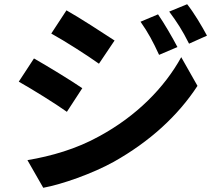

<svg xmlns="http://www.w3.org/2000/svg" viewBox="-20 -836 1040 910"><path d="M782 -781C819 -731 844 -693 876 -629L961 -667C937 -712 899 -776 867 -816ZM223 -677C290 -640 393 -574 449 -534L523 -644C469 -679 361 -750 295 -787ZM646 -733C682 -682 705 -639 734 -576L821 -613C797 -659 758 -726 729 -768ZM185 54C273 38 418 -13 519 -69C690 -165 824 -288 916 -429L839 -565C759 -420 627 -286 450 -190C342 -130 223 -96 110 -77ZM69 -449C136 -411 241 -346 297 -306L370 -418C319 -453 208 -521 141 -559Z"/></svg>

Font: Spoqa Han Sans Neo Bold
Style: Bold
Weight: 700
Designer: [Spoqa Han Sans Neo] Dong-huui Kim  Younghwa Kang  Yujin Lee  [Noto Sans] Ryoko NISHIZUKA  (kana & ideographs); Paul D. 
Foundry: Spoqa (http://www.spoqa-han-sans.com)
Version: Version 1.000